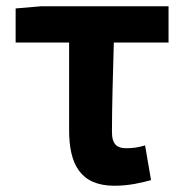

<svg xmlns="http://www.w3.org/2000/svg" viewBox="-20 -580 588 614"><path d="M346 14C391 14 431 5 463 -4L444 -115C421 -108 403 -106 383 -106C355 -106 338 -118 338 -158C338 -236 341 -340 344 -444H519V-560H112L30 -553V-444H201V-164C201 -55 237 14 346 14Z"/></svg>

Font: Source Han Sans KR
Style: Bold
Weight: 700
Designer: Ryoko NISHIZUKA 西塚涼子 (kana, bopomofo & ideographs); Paul D. Hunt (Latin, Greek & Cyrillic); Sandoll Communications 산돌커뮤니
Foundry: Adobe
Version: Version 2.004;hotconv 1.0.118;makeotfexe 2.5.65603